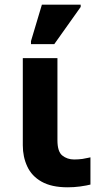

<svg xmlns="http://www.w3.org/2000/svg" viewBox="-20 -796 441 826"><path d="M271 9.8Q201.7 9.8 158.7 -14.6Q116.2 -38.6 97.2 -80.1Q78.1 -121.1 78.1 -170.9V-545.9H227.1V-192.9Q227.1 -143.6 248 -127Q269.5 -109.9 298.8 -109.9Q316.9 -109.9 335 -112.3Q339.8 -113.3 345.2 -114.3Q350.6 -115.2 357.7 -116.7Q364.7 -118.2 369.1 -119.1V-2Q354.5 2 324.2 6.3Q298.3 9.8 271 9.8ZM113.3 -606V-619.1L160.2 -775.9H327.1V-766.1L213.4 -606Z"/></svg>

Font: Droid Sans Thai
Style: Bold
Weight: 700
Designer: Steve Matteson
Foundry: Ascender Corporation
Version: Version 1.00